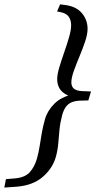

<svg xmlns="http://www.w3.org/2000/svg" viewBox="-99 -733 441 888"><path d="M322 -310 309.5 -268.5 270 -267.5Q247.5 -266.5 231.5 -259.5Q215.5 -252.5 205.5 -238.5Q195.5 -224.5 189 -202.5Q179.5 -167 176.2 -134Q173 -101 170.5 -70Q168 -39 159.5 -8Q145 44.5 99.5 84.5Q54 124.5 -22.5 130.5L-79 134.5L-71.5 95.5L-29.5 92Q17 88 39.2 62.8Q61.5 37.5 72 0Q79.5 -26.5 84.2 -56Q89 -85.5 94.2 -117Q99.5 -148.5 109 -181.5Q120 -220.5 152 -252.8Q184 -285 237.5 -296.5L234 -285Q209.5 -292 194.2 -304Q179 -316 172.2 -332.2Q165.5 -348.5 165.5 -367Q165.5 -388.5 175.2 -421.2Q185 -454 197.8 -490.5Q210.5 -527 220.2 -560.2Q230 -593.5 230 -616Q230 -639 219.5 -654.8Q209 -670.5 184.5 -676L165 -680L179 -713L208 -709Q256 -701.5 281 -670.8Q306 -640 306 -599.5Q306 -575 294.8 -541.2Q283.5 -507.5 268.5 -471.8Q253.5 -436 242.2 -404.2Q231 -372.5 231 -352Q231 -332 243.8 -322.2Q256.5 -312.5 282 -311.5Z"/></svg>

Font: Newsreader 16pt Medium
Style: Italic
Weight: 500
Italic angle: -17°
Designer: Hugues Gentile
Foundry: Production Type
Version: Version 1.003